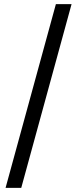

<svg xmlns="http://www.w3.org/2000/svg" viewBox="-20 -760 403 931"><path d="M7 151 251 -740H327L83 151Z"/></svg>

Font: IBM Plex Sans Cond Text
Style: Regular
Weight: 450
Width: 3
Designer: Mike Abbink, Paul van der Laan, Pieter van Rosmalen
Foundry: Bold Monday
Version: Version 1.3